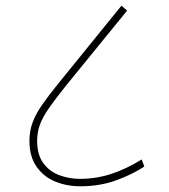

<svg xmlns="http://www.w3.org/2000/svg" viewBox="-20 -652 591 672"><path d="M260 0Q214 0 173.5 -16.5Q133 -33 108 -68.5Q83 -104 83 -159Q83 -193 94 -223Q105 -253 128 -286Q151 -319 186 -362L405 -632L425 -615L210 -351Q174 -306 152 -274.5Q130 -243 120 -216.5Q110 -190 110 -159Q110 -110 132 -80.5Q154 -51 188.5 -38.5Q223 -26 259 -26Q316 -26 368.5 -43Q421 -60 476 -94L485 -69Q444 -42 387 -21Q330 0 260 0Z"/></svg>

Font: Noto Sans Thin
Style: Regular
Weight: 100
Designer: Monotype Design Team
Foundry: Monotype Imaging Inc.
Version: Version 2.007